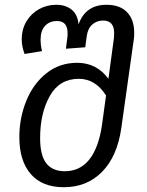

<svg xmlns="http://www.w3.org/2000/svg" viewBox="-20 -771 615 804"><path d="M542 -634Q542 -619 541 -611L488 -235Q471 -116 407.5 -51.5Q344 13 247 13Q157 13 109 -42Q61 -97 61 -197Q61 -277 90 -348.5Q119 -420 174 -464Q229 -508 303 -508Q385 -508 434 -441L457 -611Q458 -619 458 -632Q458 -685 412 -685Q385 -685 366 -668Q347 -651 343 -618L337 -573L256 -567L262 -613Q263 -620 263 -632Q263 -683 219 -683Q187 -683 168.5 -662.5Q150 -642 150 -606Q150 -580 156 -557L83 -545Q71 -576 71 -606Q71 -649 91 -682Q111 -715 144 -733Q177 -751 216 -751Q254 -751 279.5 -731Q305 -711 309 -669Q338 -751 426 -751Q482 -751 512 -720Q542 -689 542 -634ZM407 -247 424 -371Q380 -441 310 -441Q229 -441 188.5 -369Q148 -297 148 -193Q148 -120 174 -87Q200 -54 251 -54Q315 -54 354 -103Q393 -152 407 -247Z"/></svg>

Font: FiraGO Book
Style: Italic
Weight: 350
Italic angle: -8°
Designer: bBox Type GmbH
Foundry: bBox Type GmbH
Version: Version 1.001